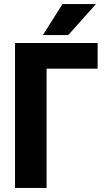

<svg xmlns="http://www.w3.org/2000/svg" viewBox="-20 -922 530 942"><path d="M459 -710.9V-585H208.5V0H53.7V-710.9ZM190.4 -750 286.6 -901.9H450.7L314.9 -750Z"/></svg>

Font: Roboto Condensed ExtraBold
Style: Regular
Weight: 800
Designer: Christian Robertson
Foundry: Google
Version: Version 3.008; 2023